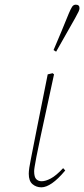

<svg xmlns="http://www.w3.org/2000/svg" viewBox="-20 -788 360 821"><path d="M157 13Q135 13 119 -0.5Q103 -14 103 -45Q103 -65 112.5 -110.5Q122 -156 138 -240L184 -470L205 -475L211 -470L187 -359Q166 -262 153.5 -204Q141 -146 135.5 -116.5Q130 -87 128 -74.5Q126 -62 126 -56Q126 -31 135 -22Q144 -13 158 -13Q175 -13 197.5 -25Q220 -37 250 -69L259 -59Q228 -22 202.5 -4.5Q177 13 157 13ZM209 -574Q226 -613 242 -652Q258 -691 274 -730Q282 -749 288 -758.5Q294 -768 304 -768Q320 -768 320 -753Q320 -747 316 -738.5Q312 -730 301 -710Q281 -674 260.5 -638.5Q240 -603 220 -567Z"/></svg>

Font: Source Serif Pro ExtraLight
Style: Italic
Weight: 200
Italic angle: -12°
Designer: Frank Grießhammer
Foundry: Adobe Systems Incorporated
Version: Version 3.001;hotconv 1.0.111;makeotfexe 2.5.65597